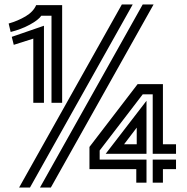

<svg xmlns="http://www.w3.org/2000/svg" viewBox="-20 -823 842 865"><path d="M623 -803H672L209 22H160ZM529 -803H578L115 22H66ZM212 -752H166Q153 -733 114.5 -712Q76 -691 28 -679L19 -717Q61 -729 95.5 -749.5Q130 -770 143 -800H260V-360H212ZM130 -649 42 -621 33 -657 178 -707V-360H130ZM668 -398H623L429 -145V-104H640V0H594V-61H383V-161L600 -444H714V-173H773V-130H668ZM640 -369V-130H456ZM539 -173H596V-248ZM668 -104H773V-61H714V0H668Z"/></svg>

Font: Train One
Style: Regular
Weight: 400
Designer: Fontworks Inc.
Foundry: Fontworks Inc.
Version: Version 1.100